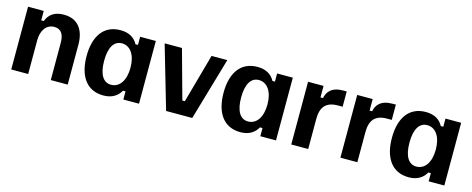

<svg xmlns="http://www.w3.org/2000/svg" viewBox="-31 -990 3637 1478"><g transform="rotate(15 1787.5 -251.0)"><path d="M61.7 0H196.7V-270C196.7 -345 233.3 -402.5 298.3 -402.5C353.3 -402.5 376.7 -363.3 376.7 -295V0H511.7V-317.5C511.7 -437.5 455.8 -512.5 345 -512.5C264.2 -512.5 226.7 -475 206.7 -425H186.7V-500H61.7Z M798.3 10C868.3 10 911.7 -22.5 935 -65H955V0H1080V-500H955V-435H935C911.7 -480 867.5 -510 797.5 -510C660.8 -510 595 -405 595 -250.8C595 -100 657.5 10 798.3 10ZM833.3 -85C772.5 -85 735 -140 735 -250C735 -360 772.5 -415 833.3 -415C900.8 -415 945 -351.7 945 -250C945 -148.3 900.8 -85 833.3 -85Z M1295.8 0H1504.2L1648.3 -495V-500H1524.2L1415.8 -110H1395.8L1288.3 -500H1151.7V-495Z M1890 10C1960 10 2003.3 -22.5 2026.7 -65H2046.7V0H2171.7V-500H2046.7V-435H2026.7C2003.3 -480 1959.2 -510 1889.2 -510C1752.5 -510 1686.7 -405 1686.7 -250.8C1686.7 -100 1749.2 10 1890 10ZM1925 -85C1864.2 -85 1826.7 -140 1826.7 -250C1826.7 -360 1864.2 -415 1925 -415C1992.5 -415 2036.7 -351.7 2036.7 -250C2036.7 -148.3 1992.5 -85 1925 -85Z M2293.3 0H2428.3V-240C2428.3 -335 2468.3 -383.3 2563.3 -383.3H2600V-505H2573.3C2478.3 -505 2446.7 -458.3 2436.7 -408.3H2416.7V-500H2293.3Z M2685 0H2820V-240C2820 -335 2860 -383.3 2955 -383.3H2991.7V-505H2965C2870 -505 2838.3 -458.3 2828.3 -408.3H2808.3V-500H2685Z M3231.7 10C3301.7 10 3345 -22.5 3368.3 -65H3388.3V0H3513.3V-500H3388.3V-435H3368.3C3345 -480 3300.8 -510 3230.8 -510C3094.2 -510 3028.3 -405 3028.3 -250.8C3028.3 -100 3090.8 10 3231.7 10ZM3266.7 -85C3205.8 -85 3168.3 -140 3168.3 -250C3168.3 -360 3205.8 -415 3266.7 -415C3334.2 -415 3378.3 -351.7 3378.3 -250C3378.3 -148.3 3334.2 -85 3266.7 -85Z"/></g></svg>

Font: Familjen Grotesk GF
Style: Bold
Weight: 700
Designer: Anders Wikstroem, Jonas Baeckman, Matilda Gysing, Kristian Moeller
Foundry: Familjen STHLM AB
Version: Version 2.000; Beta; Release 4; Build 6